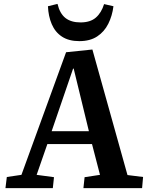

<svg xmlns="http://www.w3.org/2000/svg" viewBox="-20 -965 756 985"><path d="M454 -711 634 -67 714 -57 709 0H408L414 -56L493 -68L452 -226H223L168 -68L257 -56L251 0H8L15 -57L90 -68L319 -697ZM245 -292H436L358 -613H355ZM275 -945Q287 -895 316 -872.5Q345 -850 393 -850Q443 -850 471.5 -874.5Q500 -899 514 -944L562 -933Q556 -884 535.5 -843Q515 -802 478.5 -778Q442 -754 387 -754Q333 -754 298 -777Q263 -800 245.5 -841Q228 -882 226 -933Z"/></svg>

Font: Literata 18pt SemiBold
Style: Italic
Weight: 600
Italic angle: -2°
Designer: Latin by Veronika Burian and Jose Scaglione. Greek by Irene Vlachou. Cyrillic by Vera Evstafieva
Foundry: TypeTogether
Version: Version 3.103;gftools[0.9.29]